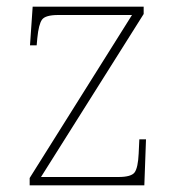

<svg xmlns="http://www.w3.org/2000/svg" viewBox="-20 -556 529 576"><path d="M69 0V-22L376 -511H155Q116 -511 106 -497Q96 -483 92 -442L90 -420H70L78 -536H411V-514L103 -25H335Q374 -25 384 -39Q394 -53 396 -95L398 -138H418L413 0Z"/></svg>

Font: Noto Serif Armenian Thin
Style: Regular
Weight: 250
Version: Version 2.007